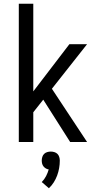

<svg xmlns="http://www.w3.org/2000/svg" viewBox="-20 -755 540 1021"><path d="M80 0V-735H157V-269L349 -520H443L256 -283L443 0H353L210 -225L157 -158V0ZM240 246 202 213Q216 199 225 181.5Q234 164 239 146Q231 145 223.5 140.5Q216 136 211 129.5Q206 123 204 115Q202 107 202 99Q202 89 205 79.5Q208 70 214.5 63.5Q221 57 230.5 54Q240 51 250 51Q260 51 269.5 54Q279 57 285.5 63.5Q292 70 295 79.5Q298 89 298 99Q298 119 294.5 139Q291 159 284 178Q277 197 266 214.5Q255 232 240 246Z"/></svg>

Font: Iosevka Fixed
Style: Regular
Weight: 400
Monospace: yes
Designer: Belleve Invis
Foundry: Belleve Invis
Version: Version 33.2.4